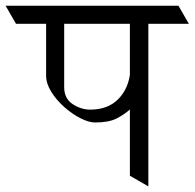

<svg xmlns="http://www.w3.org/2000/svg" viewBox="-62 -665 694 685"><path d="M403.3 -412.6 404.8 -277.3Q381.8 -256.3 353.8 -242.2Q325.7 -228 277.3 -228Q254.9 -228 225.1 -243.2Q195.3 -258.3 167.2 -283.2Q139.2 -308.1 120.8 -337.6Q102.5 -367.2 102.5 -395.5V-622.6H167V-354Q167 -313.5 197 -293.7Q227.1 -273.9 259.8 -273.9Q323.7 -273.9 360.8 -312.3Q397.9 -350.6 403.3 -412.6ZM409.7 -644.5 446.8 -580.1H-4.9L-42 -644.5ZM574.7 -644.5 611.8 -580.1H168L130.9 -644.5ZM401.4 -38.1V-644.5H467.3V0Z"/></svg>

Font: Annapurna SIL
Style: Regular
Weight: 400
Designer: Peter Martin, Annie Olsen
Foundry: SIL International
Version: Version 2.000